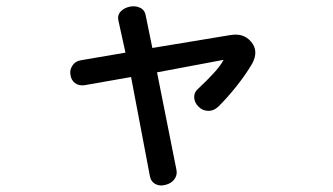

<svg xmlns="http://www.w3.org/2000/svg" viewBox="-20 -604 1040 600"><path d="M234.4 -416Q214.8 -413.1 206.1 -398.4Q197.3 -385.7 200.2 -370.1Q202.1 -354.5 213.9 -344.7Q226.6 -335 245.1 -337.9L389.6 -363.3L448.2 -54.7Q451.2 -36.1 466.8 -28.3Q480.5 -21.5 497.1 -26.4Q514.6 -30.3 524.4 -43Q535.2 -57.6 531.2 -74.2L470.7 -377.9L678.7 -417Q668 -396.5 645.5 -373Q629.9 -355.5 599.6 -327.1Q585.9 -315.4 586.9 -298.8Q587.9 -283.2 599.6 -271.5Q611.3 -258.8 627.9 -257.8Q645.5 -255.9 662.1 -270.5Q691.4 -299.8 717.8 -333Q749 -372.1 768.6 -406.2Q789.1 -445.3 764.6 -473.6Q741.2 -502 698.2 -494.1L456.1 -454.1L435.5 -554.7Q432.6 -573.2 417 -580.1Q402.3 -586.9 384.8 -583Q367.2 -579.1 356.4 -567.4Q345.7 -554.7 350.6 -537.1L372.1 -439.5Z"/></svg>

Font: GungsuhChe
Style: Regular
Weight: 400
Monospace: yes
Version: Version 2.21